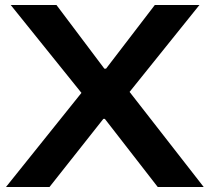

<svg xmlns="http://www.w3.org/2000/svg" viewBox="-20 -749 839 769"><path d="M3.9 0 306.2 -377 22.9 -729H206.1L397.9 -474.1H404.8L600.1 -729H778.8L499 -380.9L795.9 0H611.8L399.9 -272.9H394L178.2 0Z"/></svg>

Font: Lumene Sans Expanded
Style: Bold
Weight: 600
Width: 7
Designer: Deni Anggara
Version: Version 1.003;Glyphs 3.1.2 (3151)